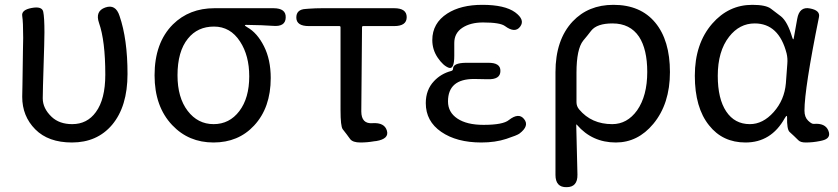

<svg xmlns="http://www.w3.org/2000/svg" viewBox="-20 -577 3471 795"><path d="M278 13Q180 13 126 -41.5Q72 -96 72 -176Q72 -202 73 -228L75 -368Q76 -394 76 -420Q76 -486 72 -511Q68 -536 111 -544Q154 -552 159 -528.5Q164 -505 164 -443Q164 -416 163 -389L158 -222Q157 -196 157 -170Q157 -128 194 -93Q226 -63 279 -63Q341 -63 377 -113Q416 -166 416 -268Q416 -408 390 -482Q373 -531 416 -546Q459 -561 475 -511Q508 -415 508 -271Q508 -136 444 -60Q382 13 278 13Z M693 -59Q620 -136 620 -265Q620 -400 696 -476Q764 -543 868 -543H1112Q1165 -543 1163 -504Q1162 -465 1109 -470Q1071 -473 999 -474Q994 -474 994 -472Q994 -470 1004 -464Q1045 -441 1073 -385.5Q1101 -330 1101 -254Q1101 -131 1032 -57Q967 13 864 13Q761 13 693 -59ZM1012 -261Q1012 -347 974 -405Q934 -467 866 -467Q798 -467 758 -417Q715 -364 715 -265Q715 -173 757 -118Q799 -63 864.5 -63Q930 -63 971 -117Q1012 -171 1012 -261Z M1529 8Q1501 13 1472 13Q1441 13 1430 -1Q1415 -22 1399 -42Q1390 -54 1390 -122V-464Q1390 -469 1385 -469H1259Q1208 -469 1207 -503Q1206 -538 1246 -540L1259 -541Q1286 -543 1313 -543H1612Q1664 -543 1664 -506Q1664 -469 1612 -469H1484Q1479 -469 1479 -464L1476 -116Q1476 -63 1523 -67Q1572 -70 1582 -36Q1592 -2 1538 7Z M1973 13Q1871 13 1807 -31Q1743 -75 1743 -150Q1743 -205 1777 -241Q1806 -272 1848 -283Q1856 -285 1856 -293Q1856 -316 1908 -317H2000Q2053 -318 2052 -283Q2052 -247 1999 -249H1995Q1969 -250 1943 -250Q1835 -250 1835 -157Q1835 -112 1874 -86Q1913 -60 1982 -60Q2063 -60 2087 -80Q2128 -112 2150 -84Q2173 -56 2131 -24Q2122 -17 2076.5 -2Q2031 13 1973 13ZM1861 -346Q1861 -288 1838 -296.5Q1815 -305 1792.5 -338Q1770 -371 1770 -411Q1770 -481 1832 -521Q1888 -557 1977 -557Q2070 -557 2113 -526Q2155 -495 2134 -467Q2113 -438 2071 -469Q2051 -484 1980 -484Q1928 -484 1894.5 -462Q1861 -440 1861 -399Z M2326 198Q2280 199 2280 147V-278Q2280 -412 2351 -488Q2416 -557 2520 -557Q2632 -557 2693 -483.5Q2754 -410 2754 -278.5Q2754 -147 2685 -64Q2621 13 2530 13Q2432 13 2369 -60Q2366 -64 2366 -59L2371 146Q2372 198 2326 198ZM2515 -63Q2577 -63 2618 -120Q2660 -180 2660 -279Q2660 -373 2626 -425Q2589 -480 2516 -480Q2452 -480 2428 -450Q2412 -429 2395 -409Q2367 -374 2367 -276V-154Q2367 -137 2378 -124Q2429 -63 2515 -63Z M3067 13Q2972 13 2916 -58Q2857 -131 2857 -263.5Q2857 -396 2929 -479Q2997 -557 3095 -557Q3151 -557 3172 -541Q3193 -525 3214 -509Q3241 -487 3260 -423Q3263 -414 3264.5 -414Q3266 -414 3267 -421L3281 -499Q3290 -551 3334 -542Q3377 -534 3371 -506Q3311 -210 3311 -119Q3311 -92 3326 -77.5Q3341 -63 3350 -64Q3397 -68 3410 -36Q3423 -4 3384 5L3375 7Q3346 13 3316 13Q3295 13 3286 4Q3268 -14 3249 -31Q3238 -42 3239 -92Q3239 -97 3237 -97Q3235 -97 3229 -87Q3173 13 3067 13ZM3085 -63Q3139 -63 3183.5 -113Q3228 -163 3234 -232L3240 -313Q3242 -335 3237 -356Q3205 -480 3105 -480Q3042 -480 2999 -425Q2952 -365 2952 -263Q2952 -168 2987 -115.5Q3022 -63 3085 -63Z"/></svg>

Font: Resource Han Rounded JP
Style: Regular
Weight: 400
Designer: Cyano Hao (round all glyphs); Ryoko NISHIZUKA 西塚涼子 (kana, bopomofo & ideographs); Paul D. Hunt (Latin, Greek & Cyrillic)
Foundry: Cyano Hao
Version: 0.990